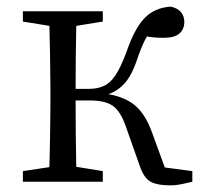

<svg xmlns="http://www.w3.org/2000/svg" viewBox="-20 -548 618 579"><path d="M477 -43 560 -32V0Q544 4 527 7.5Q510 11 496 11Q452 11 432.5 -1Q413 -13 401 -49L359 -168Q343 -213 320 -229Q297 -245 252 -245H208Q208 -196 208.5 -141Q209 -86 210 -45L290 -32V0H49V-32L129 -44Q130 -85 131 -137Q132 -189 132 -228V-286Q132 -326 131 -377.5Q130 -429 129 -470L49 -483V-514H290V-483L210 -470Q209 -429 208.5 -377Q208 -325 208 -280H248Q274 -280 293.5 -289Q313 -298 328.5 -321.5Q344 -345 361 -390Q385 -461 415.5 -493Q446 -525 495 -528Q536 -519 536 -480Q535 -459 520.5 -446.5Q506 -434 474 -434Q444 -434 423 -438Q416 -426 409.5 -411Q403 -396 396 -376Q380 -326 359 -300.5Q338 -275 307 -264Q359 -255 389.5 -228Q420 -201 439 -147Z"/></svg>

Font: Shippori Mincho TTF
Style: Regular
Weight: 400
Version: Version 2.100